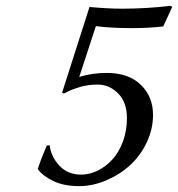

<svg xmlns="http://www.w3.org/2000/svg" viewBox="-20 -631 613 661"><path d="M252 9.8Q200.2 9.8 163.6 -7.8Q127 -25.4 109.9 -48.8Q121.1 -84 141.1 -129.9L150.9 -130.9Q155.8 -91.3 184.6 -60.5Q213.4 -29.8 258.8 -29.8Q288.1 -29.8 316.4 -43.7Q344.7 -57.6 367.2 -82.3Q389.6 -106.9 403.3 -144Q417 -181.2 417 -224.1Q417 -278.8 386.7 -309.3Q356.4 -339.8 316.9 -339.8Q299.3 -339.8 283.2 -337.6Q267.1 -335.4 252.9 -330.8Q238.8 -326.2 231.2 -323.5Q223.6 -320.8 211.9 -314.9L200.2 -309.1L193.8 -312L288.1 -606.9Q354.5 -601.1 399.9 -601.1Q482.9 -601.1 565.9 -610.8L573.2 -607.9L542 -540Q491.7 -534.2 436 -534.2Q360.8 -534.2 310.1 -541L252.9 -366.2Q296.9 -379.9 348.1 -379.9Q422.9 -379.9 464.8 -339.1Q506.8 -298.3 506.8 -235.8Q506.8 -186 484.9 -140.1Q462.9 -94.2 427.2 -61.8Q391.6 -29.3 345.2 -9.8Q298.8 9.8 252 9.8Z"/></svg>

Font: Linear Smooth
Style: Italic
Weight: 400
Designer: Philipp H. Poll, Flanker
Foundry: Philipp H. Poll, reworked by Flanker
Version: Version 1.061 | FøM Fix